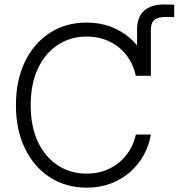

<svg xmlns="http://www.w3.org/2000/svg" viewBox="-20 -840 810 870"><path d="M601.1 -496.6V-705.6Q601.1 -762.2 632.3 -791Q663.6 -819.8 724.6 -819.8Q737.8 -819.8 749.3 -819.3Q760.7 -818.8 769.5 -818.4V-762.7Q761.2 -762.7 749.5 -762.9Q737.8 -763.2 731 -763.2Q695.8 -763.2 679.7 -749.8Q663.6 -736.3 663.6 -705.6V-496.6ZM373 10.3Q278.3 10.3 206.1 -36.6Q133.8 -83.5 93 -167.5Q52.2 -251.5 52.2 -363.3Q52.2 -475.6 92.8 -559.8Q133.3 -644 205.8 -690.9Q278.3 -737.8 373 -737.8Q431.6 -737.8 481.2 -719.2Q530.8 -700.7 568.6 -667.7Q606.4 -634.8 630.6 -591.1Q654.8 -547.4 663.6 -496.6H595.2Q587.4 -535.2 568.4 -567.4Q549.3 -599.6 520.5 -623.8Q491.7 -647.9 454.3 -661.1Q417 -674.3 373 -674.3Q300.3 -674.3 242.9 -637.2Q185.5 -600.1 152.3 -530.5Q119.1 -460.9 119.1 -363.3Q119.1 -265.6 152.3 -196.3Q185.5 -127 242.9 -90.1Q300.3 -53.2 373 -53.2Q417 -53.2 454.1 -66.7Q491.2 -80.1 520 -104Q548.8 -127.9 568.1 -160.2Q587.4 -192.4 595.7 -230.5H663.6Q655.3 -180.2 630.9 -136.5Q606.4 -92.8 568.6 -59.8Q530.8 -26.9 481.4 -8.3Q432.1 10.3 373 10.3Z"/></svg>

Font: Inter 24pt Light
Style: Regular
Weight: 300
Designer: Rasmus Andersson
Foundry: rsms
Version: Version 4.001;git-66647c0bb